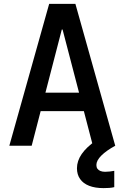

<svg xmlns="http://www.w3.org/2000/svg" viewBox="-20 -750 640 988"><path d="M28 0 233 -730H368L573 0H458L302 -598H298L143 0ZM142 -178V-273H459V-178ZM513 218Q469 218 438.5 206Q408 194 392 171Q376 148 376 116Q376 78 400.5 42.5Q425 7 474 -27L573 0Q527 25 501.5 50.5Q476 76 476 99Q476 111 481.5 118.5Q487 126 497 130Q507 134 521 134Q533 134 545.5 132.5Q558 131 568 129V213Q556 216 542 217Q528 218 513 218Z"/></svg>

Font: M PLUS Code Latin Expanded Medium
Style: Regular
Weight: 500
Width: 7
Designer: Coji Morishita
Foundry: UNDERFOREST DESIGN
Version: Version 1.002; ttfautohint (v1.8.3)